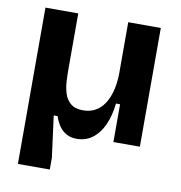

<svg xmlns="http://www.w3.org/2000/svg" viewBox="-78 -598 788 836"><g transform="rotate(10 315.5 -179.5)"><path d="M56 166V-525H201V-275Q201 -253 202.5 -225Q204 -197 212 -171.5Q220 -146 239.5 -129.5Q259 -113 294 -113Q325 -113 348.5 -126Q372 -139 388 -163.5Q404 -188 412.5 -221Q421 -254 422 -294V-525H566V-217V0H449V-167H431Q425 -113 407 -72.5Q389 -32 359 -9Q329 14 288 14Q262 14 242.5 3Q223 -8 210.5 -26.5Q198 -45 190 -69H173L197 114V166Z"/></g></svg>

Font: Bricolage Grotesque 48pt Condensed ExtraBold
Style: Bold
Weight: 700
Version: Version 1.000;gftools[0.9.30]